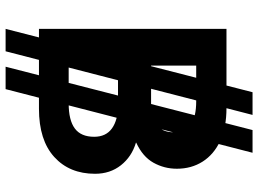

<svg xmlns="http://www.w3.org/2000/svg" viewBox="-138 -680 921 685"><g transform="rotate(90 322.5 -337.5)"><path d="M83 -16V-685H365Q435 -685 483 -662.5Q531 -640 556.5 -600Q582 -560 582 -508Q582 -463 560.5 -424.5Q539 -386 489 -363V-362Q539 -347 569.5 -308.5Q600 -270 600 -216Q600 -125 540 -70.5Q480 -16 368 -16ZM214 -122H349Q409 -122 438.5 -144Q468 -166 468 -213Q468 -255 438 -276.5Q408 -298 355 -298H214ZM83 103 309 -778H390L163 103ZM218 103 444 -778H525L298 103ZM214 -416H349Q401 -416 426.5 -436.5Q452 -457 452 -497Q452 -537 425 -557Q398 -577 341 -577H214Z"/></g></svg>

Font: REM Medium
Style: Regular
Weight: 500
Designer: Octavio Pardo
Foundry: Ashler Design
Version: Version 1.005;gftools[0.9.28]